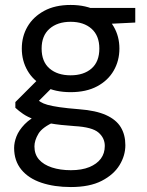

<svg xmlns="http://www.w3.org/2000/svg" viewBox="-20 -528 592 775"><path d="M266 227Q199 227 147 209.5Q95 192 66 156.5Q37 121 37 69Q37 47 46.5 22.5Q56 -2 79.5 -26.5Q103 -51 146 -71L202 -37Q151 -15 135 12Q119 39 119 63Q119 95 137.5 116Q156 137 189.5 148Q223 159 266 159Q310 159 340.5 146.5Q371 134 387 112.5Q403 91 403 61Q403 29 377.5 7Q352 -15 281 -19Q222 -23 182.5 -30Q143 -37 117 -46.5Q91 -56 73.5 -68Q56 -80 42 -93V-116L139 -213L204 -188L112 -96L124 -130Q134 -123 144 -116.5Q154 -110 171.5 -105Q189 -100 219.5 -95.5Q250 -91 300 -87Q367 -82 408 -63.5Q449 -45 467.5 -14.5Q486 16 486 58Q486 100 462.5 138.5Q439 177 390.5 202Q342 227 266 227ZM265 -156Q202 -156 158 -179.5Q114 -203 91 -243Q68 -283 68 -332Q68 -381 91 -420.5Q114 -460 158 -484Q202 -508 265 -508Q328 -508 372 -484Q416 -460 439 -420.5Q462 -381 462 -332Q462 -283 439 -243Q416 -203 372 -179.5Q328 -156 265 -156ZM265 -224Q318 -224 349.5 -251.5Q381 -279 381 -332Q381 -384 349.5 -412Q318 -440 265 -440Q212 -440 180 -412Q148 -384 148 -332Q148 -279 180 -251.5Q212 -224 265 -224ZM345 -428 320 -496H526V-437Z"/></svg>

Font: DM Sans 28pt
Style: Regular
Weight: 400
Version: Version 4.004;gftools[0.9.30]